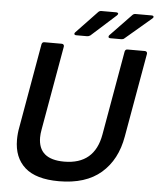

<svg xmlns="http://www.w3.org/2000/svg" viewBox="-63 -1020 891 1086"><g transform="rotate(5 382.5 -477.0)"><path d="M56 -200Q56 -237 63 -272L147 -750Q150 -763 162 -763H261Q268 -763 271.5 -758.5Q275 -754 274 -748L190 -272Q185 -245 185 -225Q185 -100 332 -100Q505 -100 535 -272L619 -750Q622 -763 634 -763H733Q740 -763 743.5 -758.5Q747 -754 746 -748L662 -272Q639 -138 551.5 -62.5Q464 13 312 13Q182 13 119 -43Q56 -99 56 -200ZM339 -818Q327 -818 327 -826Q327 -830 332 -835L451 -960Q458 -967 468 -967H552Q557 -967 560.5 -965Q564 -963 564 -960Q564 -956 558 -950L418 -824Q409 -818 400 -818ZM532 -818Q521 -818 521 -826Q521 -831 525 -835L645 -960Q652 -967 662 -967H753Q765 -967 765 -959Q765 -955 759 -950L611 -824Q605 -818 594 -818Z"/></g></svg>

Font: Open Sauce Two SemiBold Italic
Style: Regular
Weight: 600
Italic angle: -10°
Designer: Alfredo Marco Pradil
Foundry: Creative Sauce Fz LLC
Version: Version 1.477